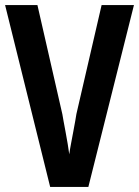

<svg xmlns="http://www.w3.org/2000/svg" viewBox="-20 -734 546 754"><path d="M506 -714 327 0H177L0 -714H127L225 -285Q226 -278 229.5 -259Q233 -240 237.5 -216Q242 -192 246 -168Q250 -144 252 -128Q254 -144 258.5 -167.5Q263 -191 267.5 -215.5Q272 -240 275.5 -259Q279 -278 280 -286L379 -714Z"/></svg>

Font: Noto Sans Gujarati UI ExtraCondensed
Style: Bold
Weight: 700
Width: 2
Designer: Jelle Bosma - Monotype Design Team, Universal Thirst
Foundry: Monotype Imaging Inc.
Version: Version 2.106; ttfautohint (v1.8.4.7-5d5b)